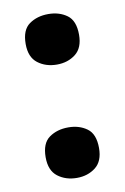

<svg xmlns="http://www.w3.org/2000/svg" viewBox="-71 -602 428 659"><g transform="rotate(-10 143.5 -272.5)"><path d="M50 -75Q50 -124 77.5 -143.5Q105 -163 144 -163Q182 -163 209 -143.5Q236 -124 236 -75Q236 -29 209 -8Q182 13 144 13Q105 13 77.5 -8Q50 -29 50 -75ZM50 -470Q50 -519 77.5 -538.5Q105 -558 144 -558Q182 -558 209 -538.5Q236 -519 236 -470Q236 -424 209 -403Q182 -382 144 -382Q105 -382 77.5 -403Q50 -424 50 -470Z"/></g></svg>

Font: Noto Sans Hebrew ExtraBold
Style: Regular
Weight: 800
Designer: Monotype Design Team
Foundry: Monotype Imaging Inc.
Version: Version 2.003